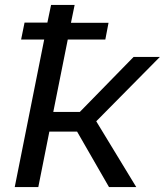

<svg xmlns="http://www.w3.org/2000/svg" viewBox="-20 -762 671 782"><path d="M40 0 160 -601H66L80 -670H173L188 -742H284L269 -669H422L409 -601H256L197 -306H305L524 -530H631L372 -268L535 0H424L294 -226H181L136 0Z"/></svg>

Font: Montserrat Medium
Style: Italic
Weight: 500
Italic angle: -11.3°
Designer: Julieta Ulanovsky
Foundry: Julieta Ulanovsky
Version: Version 9.000; ttfautohint (v1.8.4.7-5d5b)